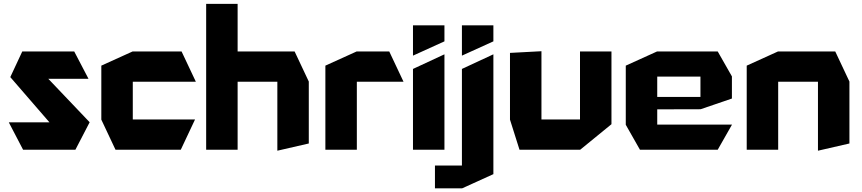

<svg xmlns="http://www.w3.org/2000/svg" viewBox="-20 -790 4549 1013"><path d="M114.7 -374.1 97.5 -518.5H371.6L446.5 -375.1V-374.1ZM278.4 -101.2 34.3 -383.2 97.5 -518.5 452.7 -145.4V-144.4ZM101.8 0 27 -143.4V-144.4H452.7L377.8 0Z M589.4 0 514.6 -158.8V-159.8H1008.6V-158.8L933.8 0ZM514.6 -159.8V-443.7L679.6 -518.5H680.6V-159.8ZM680.6 -358.7V-518.5H938L1012.9 -359.7V-358.7Z M1067.7 0V-769.5H1233.7V0ZM1443.3 4.9V-358.7H1609.2V-33L1444.3 4.9ZM1233.7 -358.7V-518.5H1534.4L1609.2 -359.7V-358.7Z M1696.7 0V-443.7L1861.7 -518.5H1862.7V0ZM1862.7 -358.7V-518.5H2033.7L2108.6 -359.7V-358.7Z M2158.9 0V-426.3L2323.9 -503H2324.9V0ZM2158.9 -496.9V-656.4H2324.9V-571.8L2159.9 -496.9Z M2417.1 203.7V-426.3L2582.1 -503H2583.1V128.8L2418.1 203.7ZM2274.8 203.7V83.4H2417.1V203.7ZM2417.1 -496.9V-656.4H2583.1V-571.8L2418.1 -496.9Z M3040.1 0V-518.5H3206.1V-134.7L3041.1 0ZM2720.9 0 2670.7 -158.8V-159.8H3040.1V0ZM2670.7 -159.8V-510.9L2835.7 -519.7H2836.7V-159.8Z M3356.4 0 3281.6 -131.7V-132.7H3841.6V-131.7L3766.7 0ZM3281.6 -132.7V-443.7L3446.6 -518.5H3447.6V-132.7ZM3447.6 -213.1V-278.5H3675.6V-213.7ZM3447.6 -385.9V-518.5H3766.7L3841.6 -386.9V-385.9ZM3675.6 -213.7V-385.9H3841.6V-270.1L3676.6 -213.7Z M3919.7 0V-443.7L4084.7 -518.5H4085.7V0ZM4295.6 4.9V-358.7H4461.6V-33L4296.6 4.9ZM4085.7 -358.7V-518.5H4386.8L4461.6 -359.7V-358.7Z"/></svg>

Font: Foldit Thin
Style: Regular
Weight: 100
Designer: Sophia Tai
Foundry: Sophia Tai
Version: Version 1.003